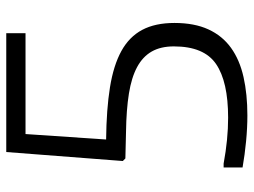

<svg xmlns="http://www.w3.org/2000/svg" viewBox="-116 -664 791 598"><g transform="rotate(-90 279.0 -364.5)"><path d="M219 11Q181 11 139 7Q97 3 57 -4V-63H69Q107 -56 142.5 -52.5Q178 -49 212 -49Q324 -49 379 -86.5Q434 -124 434 -218Q434 -259 418 -287Q402 -315 369.5 -332.5Q337 -350 287 -358Q237 -366 168 -367L85 -369L77 -377L105 -740H475V-680H161L144 -429Q238 -428 306.5 -417Q375 -406 419.5 -381.5Q464 -357 485.5 -316.5Q507 -276 507 -216Q507 -154 487 -110.5Q467 -67 429.5 -40Q392 -13 338.5 -1Q285 11 219 11Z"/></g></svg>

Font: Encode Sans Wide
Style: Light
Weight: 300
Designer: Pablo Impallari, Andres Torresi
Foundry: Pablo Impallari, Andres Torresi
Version: Version 1.000; ttfautohint (v1.00) -l 8 -r 50 -G 200 -x 14 -